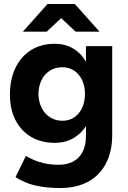

<svg xmlns="http://www.w3.org/2000/svg" viewBox="-20 -732 641 965"><path d="M282 213Q225 213 181 205Q137 197 107 184Q77 171 58 158L110 52Q124 60 147 70.5Q170 81 202 88.5Q234 96 276 96Q316 96 346.5 80.5Q377 65 394.5 32.5Q412 0 412 -50V-98Q387 -59 347 -36.5Q307 -14 256 -14Q187 -14 136.5 -44Q86 -74 58 -128Q30 -182 30 -256Q30 -334 58 -391.5Q86 -449 136.5 -480.5Q187 -512 256 -512Q307 -512 347 -488.5Q387 -465 412 -422V-500H544V-54Q544 30 512 90.5Q480 151 421.5 182Q363 213 282 213ZM294 -125Q328 -125 353.5 -142.5Q379 -160 393 -190.5Q407 -221 407 -260Q407 -300 392.5 -330Q378 -360 352.5 -377Q327 -394 293 -394Q258 -394 231 -377Q204 -360 189 -330Q174 -300 173 -260Q174 -221 189 -190.5Q204 -160 231.5 -142.5Q259 -125 294 -125ZM360 -573 220 -704V-712H356L480 -573ZM95 -573 219 -712H355V-704L215 -573Z"/></svg>

Font: Figtree Light
Style: Bold
Weight: 700
Version: Version 2.002